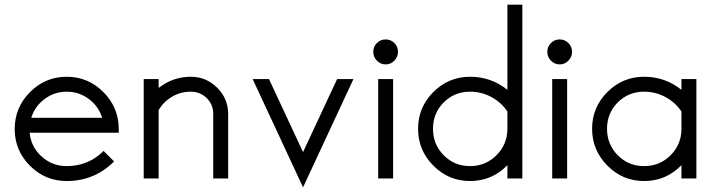

<svg xmlns="http://www.w3.org/2000/svg" viewBox="-20 -765 3069 823"><path d="M489 -212V-196H107Q113 -135 158.5 -94Q204 -53 266 -53Q359 -53 424 -118L469 -73Q385 11 266 11Q174 11 108.5 -54.5Q43 -120 43 -212Q43 -304 108.5 -370Q174 -436 266 -436Q358 -436 423.5 -370Q489 -304 489 -212ZM114 -260H418Q403 -309 361 -340.5Q319 -372 266 -372Q213 -372 171 -340.5Q129 -309 114 -260Z M798 -436Q864 -436 911 -389Q958 -342 958 -277V0H894V-277Q894 -317 866 -344.5Q838 -372 798 -372Q754 -372 717.5 -350.5Q681 -329 660 -293V0H596V-426H660V-388Q721 -436 798 -436Z M1063 -426H1133L1279 -113L1425 -426H1495L1279 38Z M1595.5 -580.5Q1611 -596 1633 -596Q1655 -596 1670.5 -580.5Q1686 -565 1686 -543Q1686 -521 1670.5 -505Q1655 -489 1633 -489Q1611 -489 1595.5 -505Q1580 -521 1580 -543Q1580 -565 1595.5 -580.5ZM1601 -426H1665V0H1601Z M2155 -745H2219V0H2155V-57Q2089 11 1995 11Q1903 11 1837.5 -55Q1772 -121 1772 -213Q1772 -305 1837.5 -370.5Q1903 -436 1995 -436Q2085 -436 2155 -380ZM1995 -372Q1928 -372 1882 -326Q1836 -280 1836 -213Q1836 -146 1882 -99.5Q1928 -53 1995 -53Q2061 -53 2107.5 -99Q2154 -145 2155 -211V-287Q2129 -326 2086.5 -349Q2044 -372 1995 -372Z M2341.5 -580.5Q2357 -596 2379 -596Q2401 -596 2416.5 -580.5Q2432 -565 2432 -543Q2432 -521 2416.5 -505Q2401 -489 2379 -489Q2357 -489 2341.5 -505Q2326 -521 2326 -543Q2326 -565 2341.5 -580.5ZM2347 -426H2411V0H2347Z M2741 -436Q2831 -436 2901 -380V-426H2965V0H2901V-57Q2835 11 2741 11Q2649 11 2583.5 -55Q2518 -121 2518 -213Q2518 -305 2583.5 -370.5Q2649 -436 2741 -436ZM2741 -372Q2674 -372 2628 -326Q2582 -280 2582 -213Q2582 -146 2628 -99.5Q2674 -53 2741 -53Q2808 -53 2854.5 -99.5Q2901 -146 2901 -213V-287Q2875 -326 2832.5 -349Q2790 -372 2741 -372Z"/></svg>

Font: Timtura
Style: Regular
Weight: 400
Version: Version 1.0